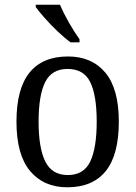

<svg xmlns="http://www.w3.org/2000/svg" viewBox="-20 -786 576 816"><path d="M266 10Q166 10 108 -59Q50 -128 50 -269Q50 -409 105.5 -477.5Q161 -546 269 -546Q370 -546 427.5 -477.5Q485 -409 485 -269Q485 -128 429.5 -59Q374 10 266 10ZM268 -42Q336 -42 363.5 -99.5Q391 -157 391 -269Q391 -381 363.5 -437Q336 -493 267 -493Q200 -493 172 -437Q144 -381 144 -269Q144 -157 172.5 -99.5Q201 -42 268 -42ZM280 -606Q255 -624 225 -652.5Q195 -681 169.5 -710Q144 -739 132 -756V-766H235Q249 -732 273 -690Q297 -648 318 -619V-606Z"/></svg>

Font: Noto Serif Tamil SemiCondensed
Style: Italic
Weight: 400
Width: 4
Italic angle: -12°
Designer: Indian Type Foundry, Tom Grace, and the Monotype Design Team
Foundry: Monotype Imaging Inc.
Version: Version 2.003; ttfautohint (v1.8.4.7-5d5b)